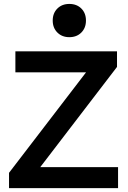

<svg xmlns="http://www.w3.org/2000/svg" viewBox="-20 -967 659 987"><path d="M26.4 0V-78.6L422.4 -595.2H59.1V-703.1H581.5V-623L187 -107.9H586.9V0ZM336.4 -775.9Q298.8 -775.9 274.9 -799.8Q251 -823.7 251 -861.3Q251 -899.4 274.9 -923.1Q298.8 -946.8 336.4 -946.8Q374.5 -946.8 398.2 -923.1Q421.9 -899.4 421.9 -861.3Q421.9 -823.7 398.2 -799.8Q374.5 -775.9 336.4 -775.9Z"/></svg>

Font: Schibsted Grotesk SemiBold
Style: Regular
Weight: 600
Designer: Bakken & Baeck AS, Henrik Kongsvoll
Foundry: Schibsted ASA
Version: Version 1.100;gftools[0.9.25]